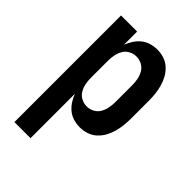

<svg xmlns="http://www.w3.org/2000/svg" viewBox="-218 -624 936 936"><g transform="rotate(45 250.0 -156.5)"><path d="M59 215V-520H170V-429Q178 -450 190 -468.5Q202 -487 219 -501Q236 -515 258 -521.5Q280 -528 302 -528Q326 -528 349 -520.5Q372 -513 390 -496.5Q408 -480 419.5 -459Q431 -438 437.5 -415Q444 -392 446.5 -368Q449 -344 449 -320V-200Q449 -176 446.5 -152Q444 -128 437.5 -105Q431 -82 419.5 -61Q408 -40 390 -23.5Q372 -7 349 0.5Q326 8 302 8Q280 8 258 1.5Q236 -5 219 -19Q202 -33 190 -51.5Q178 -70 170 -91V215ZM254 -88Q274 -88 292 -97.5Q310 -107 320 -124Q330 -141 334 -160.5Q338 -180 338 -200V-320Q338 -340 334 -359.5Q330 -379 320 -396Q310 -413 292 -422.5Q274 -432 254 -432Q234 -432 216 -422.5Q198 -413 188 -396Q178 -379 174 -359.5Q170 -340 170 -320V-200Q170 -180 174 -160.5Q178 -141 188 -124Q198 -107 216 -97.5Q234 -88 254 -88Z"/></g></svg>

Font: Iosevka Fixed
Style: Bold
Weight: 700
Monospace: yes
Designer: Belleve Invis
Foundry: Belleve Invis
Version: Version 32.3.0